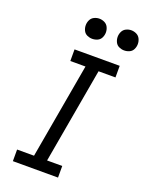

<svg xmlns="http://www.w3.org/2000/svg" viewBox="-173 -1036 851 1119"><g transform="rotate(20 252.0 -476.5)"><path d="M53 0V-72H158L262 -663H168V-735H448V-663H343L239 -72H333V0ZM243 -828Q227 -828 211.5 -835Q196 -842 188.5 -857.5Q181 -873 181 -890Q181 -907 188.5 -922.5Q196 -938 211.5 -945.5Q227 -953 243 -953Q260 -953 275.5 -945.5Q291 -938 298.5 -922.5Q306 -907 306 -890Q306 -873 298.5 -857.5Q291 -842 275.5 -835Q260 -828 243 -828ZM441 -828Q425 -828 409.5 -835Q394 -842 386.5 -857.5Q379 -873 379 -890Q379 -907 386.5 -922.5Q394 -938 409.5 -945.5Q425 -953 441 -953Q458 -953 473.5 -945.5Q489 -938 496.5 -922.5Q504 -907 504 -890Q504 -873 496.5 -857.5Q489 -842 473.5 -835Q458 -828 441 -828Z"/></g></svg>

Font: Iosevka SS08
Style: Italic
Weight: 400
Italic angle: -10°
Monospace: yes
Designer: Belleve Invis
Foundry: Belleve Invis
Version: 2.1.0; ttfautohint (v1.8.2)